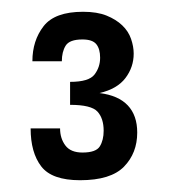

<svg xmlns="http://www.w3.org/2000/svg" viewBox="-20 -745 287 326"><path d="M120 -486Q143 -486 149.5 -496.5Q156 -507 156 -523Q156 -544 145.5 -555.5Q135 -567 99 -567V-606Q131 -606 140.5 -618.5Q150 -631 150 -647Q150 -662 143.5 -670Q137 -678 120 -678Q98 -678 91.5 -667.5Q85 -657 85 -641H35Q35 -676 54 -700.5Q73 -725 121 -725Q145 -725 161 -718.5Q177 -712 187.5 -702Q198 -692 202.5 -679Q207 -666 207 -654Q207 -631 193 -612.5Q179 -594 149 -587Q181 -583 197 -566Q213 -549 213 -520Q213 -485 190.5 -462Q168 -439 116 -439Q68 -439 50 -462.5Q32 -486 32 -527H82Q82 -510 91 -498Q100 -486 120 -486Z"/></svg>

Font: HermeneusOne
Style: Regular
Weight: 400
Designer: Rodrigo Fuenzalida, Pablo Impallari
Foundry: Pablo Impallari, Rodrigo Fuenzalida
Version: Version 1.000; ttfautohint (v0.8) -G 200 -r 50